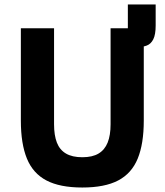

<svg xmlns="http://www.w3.org/2000/svg" viewBox="-20 -824 734 856"><path d="M73 -698H221V-270Q221 -221 233.5 -188.5Q246 -156 274 -139.5Q302 -123 347 -123Q392 -123 419.5 -139.5Q447 -156 460 -188.5Q473 -221 473 -270V-698H550V-804H674V-710Q674 -670 663.5 -649Q653 -628 634.5 -621Q616 -614 593 -614H584L621 -646V-286Q621 -183 594 -117Q567 -51 507 -19.5Q447 12 347 12Q247 12 187 -19.5Q127 -51 100 -117Q73 -183 73 -286Z"/></svg>

Font: IBM Plex Sans Var
Style: Regular
Weight: 400
Designer: Mike Abbink, Paul van der Laan, Pieter van Rosmalen
Foundry: Bold Monday
Version: Version 3.000